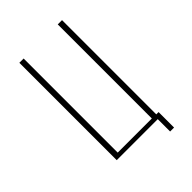

<svg xmlns="http://www.w3.org/2000/svg" viewBox="-202 -670 824 824"><g transform="rotate(-45 209.5 -258.0)"><path d="M327 75V0H78V-591H104V-20H311V-591H337V-19H351V75Z"/></g></svg>

Font: Alumni Sans SC Thin
Style: Regular
Weight: 100
Designer: Robert E. Leuschke
Foundry: Robert E. Leuschke
Version: Version 1.018